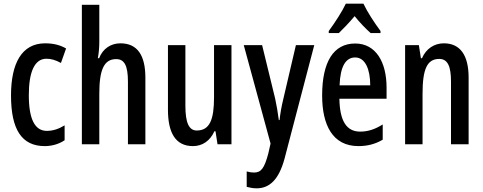

<svg xmlns="http://www.w3.org/2000/svg" viewBox="-20 -786 2634 1046"><path d="M224 10C260 10 300 0 332 -22V-103C299 -83 268 -73 235 -73C170 -73 137 -137 137 -267C137 -398 170 -466 233 -466C258 -466 283 -459 312 -443L340 -522C310 -539 275 -550 226 -550C98 -550 40 -440 40 -266C40 -81 98 10 224 10Z M521 -558V-760H426V0H521V-275C521 -405 546 -464 613 -464C658 -464 677 -428 677 -341V0H772V-363C772 -484 729 -550 636 -550C584 -550 540 -521 520 -469H513C518 -494 521 -528 521 -558Z M1241 -540H1146V-256C1146 -135 1123 -75 1052 -75C1009 -75 990 -118 990 -210V-540H895V-188C895 -66 934 10 1031 10C1083 10 1125 -19 1148 -71H1154L1165 0H1241Z M1308 -540 1454 -4 1441 53C1420 130 1403 154 1364 154C1351 154 1337 152 1324 148V232C1343 237 1360 240 1378 240C1448 240 1499 193 1530 79L1692 -540H1592L1524 -249C1513 -204 1507 -168 1503 -132H1499C1494 -172 1487 -211 1479 -249L1408 -540Z M1960 -766H1864C1845 -725 1805 -663 1771 -617V-606H1826C1848 -627 1882 -662 1912 -698C1941 -662 1972 -630 1999 -606H2053V-617C2019 -663 1981 -721 1960 -766ZM1915 -549C1797 -549 1735 -449 1735 -266C1735 -106 1791 10 1933 10C1981 10 2025 -1 2065 -25V-108C2022 -81 1984 -69 1942 -69C1867 -69 1831 -128 1829 -248H2086V-309C2086 -447 2028 -549 1915 -549ZM1915 -473C1971 -473 1997 -406 1997 -321H1830C1834 -426 1864 -473 1915 -473Z M2398 -550C2347 -550 2302 -522 2279 -469H2273L2262 -540H2187V0H2282V-275C2282 -410 2307 -465 2373 -465C2420 -465 2437 -423 2437 -341V0H2533V-363C2533 -488 2485 -550 2398 -550Z"/></svg>

Font: Noto Sans Gujarati ExtraCondensed Medium
Style: Regular
Weight: 500
Width: 2
Designer: Jelle Bosma - Monotype Design Team, Universal Thirst
Foundry: Monotype Imaging Inc.
Version: Version 2.106